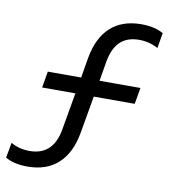

<svg xmlns="http://www.w3.org/2000/svg" viewBox="-109 -782 789 864"><g transform="rotate(10 285.5 -350.0)"><path d="M257.8 -519Q274.4 -613.3 327.6 -661.6Q380.9 -710 467.8 -710Q529.8 -710 568.8 -687L557.1 -617.2Q516.6 -639.2 470.2 -639.2Q416.5 -639.2 384.8 -609.6Q353 -580.1 341.8 -519L326.2 -426.8H513.2L500 -352.1H313L283.2 -181.2Q266.6 -87.4 213.4 -38.8Q160.2 9.8 73.2 9.8Q11.2 9.8 -27.8 -13.2L-15.1 -83Q22.5 -61 70.8 -61Q178.2 -61 199.2 -181.2L229 -352.1H77.1L89.8 -426.8H242.2Z"/></g></svg>

Font: CommitMono
Style: Regular
Weight: 400
Monospace: yes
Designer: Eigil Nikolajsen
Foundry: Eigil Nikolajsen
Version: Version 1.143